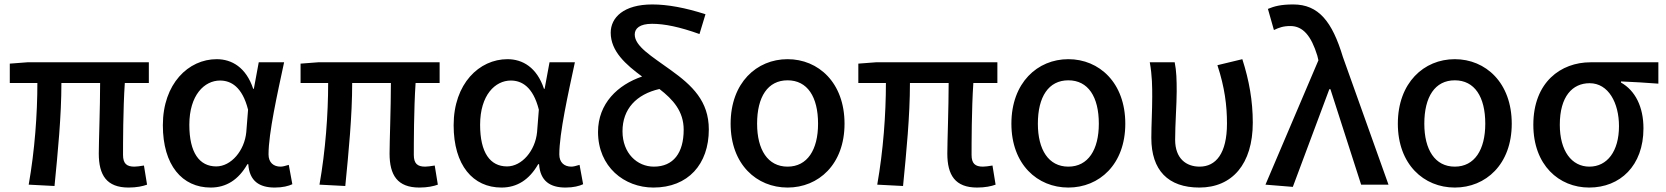

<svg xmlns="http://www.w3.org/2000/svg" viewBox="-20 -830 7488 863"><path d="M558 13C594 13 622 7 641 0L627 -86C608 -83 595 -81 584 -81C549 -81 533 -95 533 -134C533 -178 533 -341 541 -457H649V-550H103L24 -544V-457H148C148 -316 136 -153 109 0L225 6C240 -147 256 -308 256 -457H430C430 -346 424 -190 424 -140C424 -43 459 13 558 13Z M927 13C997 13 1052 -22 1092 -92H1096C1101 -16 1146 13 1215 13C1251 13 1277 6 1294 -2L1278 -89C1262 -84 1250 -81 1241 -81C1210 -81 1187 -99 1187 -136C1187 -232 1227 -410 1257 -550H1143L1121 -431H1118C1086 -527 1022 -564 954 -564C827 -564 712 -454 712 -267C712 -87 799 13 927 13ZM952 -82C876 -82 831 -144 831 -269C831 -403 899 -468 969 -468C1018 -468 1069 -440 1095 -337L1087 -236C1079 -153 1019 -82 952 -82Z M1865 13C1901 13 1929 7 1948 0L1934 -86C1915 -83 1902 -81 1891 -81C1856 -81 1840 -95 1840 -134C1840 -178 1840 -341 1848 -457H1956V-550H1410L1331 -544V-457H1455C1455 -316 1443 -153 1416 0L1532 6C1547 -147 1563 -308 1563 -457H1737C1737 -346 1731 -190 1731 -140C1731 -43 1766 13 1865 13Z M2234 13C2304 13 2359 -22 2399 -92H2403C2408 -16 2453 13 2522 13C2558 13 2584 6 2601 -2L2585 -89C2569 -84 2557 -81 2548 -81C2517 -81 2494 -99 2494 -136C2494 -232 2534 -410 2564 -550H2450L2428 -431H2425C2393 -527 2329 -564 2261 -564C2134 -564 2019 -454 2019 -267C2019 -87 2106 13 2234 13ZM2259 -82C2183 -82 2138 -144 2138 -269C2138 -403 2206 -468 2276 -468C2325 -468 2376 -440 2402 -337L2394 -236C2386 -153 2326 -82 2259 -82Z M3151 -766C3061 -795 2981 -810 2912 -810C2783 -810 2725 -751 2725 -683C2725 -599 2794 -539 2866 -486C2757 -449 2668 -365 2668 -237C2668 -80 2786 13 2917 13C3073 13 3166 -92 3166 -248C3166 -376 3091 -446 2995 -515C2908 -578 2833 -622 2833 -675C2833 -702 2855 -723 2911 -723C2967 -723 3035 -709 3124 -677ZM2919 -81C2844 -81 2778 -141 2778 -240C2778 -340 2840 -406 2944 -430C3005 -383 3053 -330 3053 -247C3053 -143 3007 -81 2919 -81Z M3520 13C3659 13 3776 -91 3776 -274C3776 -458 3659 -564 3520 -564C3381 -564 3264 -458 3264 -274C3264 -91 3381 13 3520 13ZM3520 -81C3431 -81 3383 -157 3383 -274C3383 -395 3431 -469 3520 -469C3609 -469 3657 -395 3657 -274C3657 -157 3609 -81 3520 -81Z M4372 13C4408 13 4436 7 4455 0L4441 -86C4422 -83 4409 -81 4398 -81C4363 -81 4347 -95 4347 -134C4347 -178 4347 -341 4355 -457H4463V-550H3917L3838 -544V-457H3962C3962 -316 3950 -153 3923 0L4039 6C4054 -147 4070 -308 4070 -457H4244C4244 -346 4238 -190 4238 -140C4238 -43 4273 13 4372 13Z M4782 13C4921 13 5038 -91 5038 -274C5038 -458 4921 -564 4782 -564C4643 -564 4526 -458 4526 -274C4526 -91 4643 13 4782 13ZM4782 -81C4693 -81 4645 -157 4645 -274C4645 -395 4693 -469 4782 -469C4871 -469 4919 -395 4919 -274C4919 -157 4871 -81 4782 -81Z M5371 13C5518 13 5611 -92 5611 -279C5611 -375 5595 -468 5564 -564L5452 -537C5485 -437 5495 -355 5495 -275C5495 -140 5445 -81 5372 -81C5312 -81 5262 -117 5262 -202C5262 -271 5269 -363 5269 -419C5269 -470 5268 -511 5260 -550H5148C5159 -490 5159 -438 5159 -394C5159 -330 5155 -271 5155 -210C5155 -65 5230 13 5371 13Z M5791 10 5955 -429H5960L6098 0H6221L6016 -574C5968 -733 5907 -810 5793 -810C5737 -810 5708 -802 5679 -790L5706 -695C5729 -706 5748 -713 5780 -713C5837 -713 5874 -668 5901 -580L5906 -559L5668 0Z M6519 13C6658 13 6775 -91 6775 -274C6775 -458 6658 -564 6519 -564C6380 -564 6263 -458 6263 -274C6263 -91 6380 13 6519 13ZM6519 -81C6430 -81 6382 -157 6382 -274C6382 -395 6430 -469 6519 -469C6608 -469 6656 -395 6656 -274C6656 -157 6608 -81 6519 -81Z M7123 13C7262 13 7367 -85 7367 -253C7367 -350 7330 -423 7266 -459V-464C7326 -461 7373 -459 7434 -454V-550H7129C6996 -550 6872 -461 6872 -269C6872 -88 6987 13 7123 13ZM7124 -81C7044 -81 6991 -152 6991 -269C6991 -397 7048 -456 7125 -456C7210 -456 7257 -367 7257 -263C7257 -150 7204 -81 7124 -81Z"/></svg>

Font: Spoqa Han Sans Neo Medium
Style: Regular
Weight: 500
Designer: [Spoqa Han Sans Neo] Dong-huui Kim  Younghwa Kang  Yujin Lee  [Noto Sans] Ryoko NISHIZUKA  (kana & ideographs); Paul D. 
Foundry: Spoqa (http://www.spoqa-han-sans.com)
Version: Version 1.000